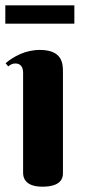

<svg xmlns="http://www.w3.org/2000/svg" viewBox="-20 -695 319 723"><path d="M217 -426C217 -455 215 -507 130 -507C75 -507 31 -482 1 -457L11 -445C20 -452 27 -456 38 -456C59 -456 67 -440 67 -421V-44C67 -30 71 8 140 8C209 8 217 -24 217 -41ZM0 -606H260V-675H0Z"/></svg>

Font: Berkshire Swash
Style: Regular
Weight: 700
Designer: Astigmatic (AOETI)
Foundry: Astigmatic (AOETI)
Version: Version 1.000